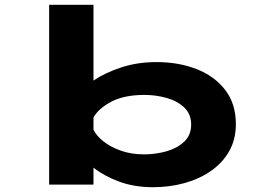

<svg xmlns="http://www.w3.org/2000/svg" viewBox="-20 -770 1140 801"><path d="M185 0V-750H370V-434Q419 -467 486.5 -489Q554 -511 633 -511Q725 -511 800 -481.8Q875 -452.5 919.5 -394.8Q964 -337 964 -252.5Q964 -188.5 936.2 -139.5Q908.5 -90.5 860.2 -57Q812 -23.5 749.8 -6.2Q687.5 11 618.5 11Q540.5 11 477.5 -12.2Q414.5 -35.5 370 -70.5V0ZM582.5 -374Q498.5 -374 445 -346Q391.5 -318 370 -280V-229Q381 -205 410.2 -181.2Q439.5 -157.5 483.2 -141.8Q527 -126 580.5 -126Q629.5 -126 674.5 -138.8Q719.5 -151.5 748.5 -179Q777.5 -206.5 777.5 -250Q777.5 -294 749 -321.2Q720.5 -348.5 675.8 -361.2Q631 -374 582.5 -374Z"/></svg>

Font: Trispace Expanded
Style: Bold
Weight: 700
Width: 7
Designer: Tyler Finck
Foundry: Etcetera Type Company
Version: Version 1.210; ttfautohint (v1.8.3)